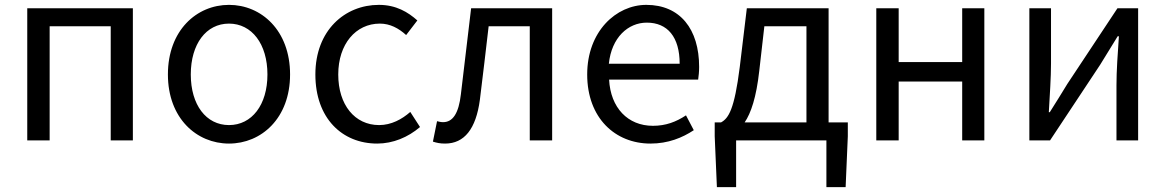

<svg xmlns="http://www.w3.org/2000/svg" viewBox="-20 -577 4789 789"><path d="M92 0H184V-469H435V0H526V-543H92Z M921 13C1054 13 1172 -91 1172 -271C1172 -452 1054 -557 921 -557C788 -557 670 -452 670 -271C670 -91 788 13 921 13ZM921 -63C827 -63 764 -146 764 -271C764 -396 827 -480 921 -480C1015 -480 1079 -396 1079 -271C1079 -146 1015 -63 921 -63Z M1530 13C1595 13 1657 -13 1706 -55L1666 -117C1632 -87 1588 -63 1538 -63C1438 -63 1370 -146 1370 -271C1370 -396 1442 -480 1541 -480C1583 -480 1618 -461 1649 -433L1695 -493C1657 -527 1608 -557 1537 -557C1397 -557 1276 -452 1276 -271C1276 -91 1386 13 1530 13Z M1809 13C1888 13 1936 -47 1952 -167C1965 -268 1976 -369 1988 -469H2157V0H2249V-543H1916C1902 -426 1888 -308 1874 -190C1865 -110 1840 -75 1801 -75C1791 -75 1784 -77 1776 -79L1759 5C1775 10 1788 13 1809 13Z M2653 13C2726 13 2784 -11 2831 -42L2799 -103C2758 -76 2716 -60 2663 -60C2560 -60 2489 -134 2483 -250H2849C2851 -264 2853 -282 2853 -302C2853 -457 2775 -557 2636 -557C2512 -557 2393 -448 2393 -271C2393 -92 2508 13 2653 13ZM2482 -315C2493 -423 2561 -484 2638 -484C2723 -484 2773 -425 2773 -315Z M3005 0H3376V192H3455L3464 -17V-74H3385V-543H3049L3020 -302C2998 -127 2974 -91 2943 -74H2917V-17L2926 192H3005ZM3040 -74C3066 -112 3088 -177 3100 -285L3121 -469H3294V-74Z M3581 0H3673V-242H3934V0H4025V-543H3934V-322H3673V-543H3581Z M4210 0H4295L4501 -311C4521 -344 4552 -394 4573 -428H4578C4573 -357 4568 -285 4568 -227V0H4657V-543H4572L4366 -232C4346 -199 4315 -149 4294 -116H4290C4294 -186 4299 -259 4299 -316V-543H4210Z"/></svg>

Font: Noto Sans CJK SC
Style: Regular
Weight: 400
Designer: Ryoko NISHIZUKA 西塚涼子 (kana, bopomofo & ideographs); Paul D. Hunt (Latin, Greek & Cyrillic); Sandoll Communications 산돌커뮤니
Foundry: Adobe
Version: Version 2.004;hotconv 1.0.118;makeotfexe 2.5.65603